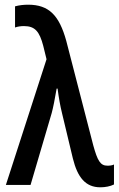

<svg xmlns="http://www.w3.org/2000/svg" viewBox="-20 -787 505 817"><path d="M407 10C428 10 449 6 465 -2V-87C457 -83 448 -82 437 -82C407 -82 395 -103 377 -168L262 -613C232 -722 188 -767 100 -767C81 -767 62 -765 44 -760V-670C55 -674 68 -676 82 -676C129 -676 148 -653 164 -592L178 -535L5 0H110L200 -306C206 -328 213 -363 221 -410H225C230 -372 236 -337 244 -305L290 -113C310 -32 344 10 407 10Z"/></svg>

Font: Kathrein 67 Medium Condensed
Style: Regular
Weight: 500
Width: 3
Designer: Lazydogs Typefoundry, based on Open Sans by Ascender Corporation
Foundry: Lazydogs Typefoundry
Version: Version 1.003;PS 001.003;hotconv 1.0.88;makeotf.lib2.5.64775